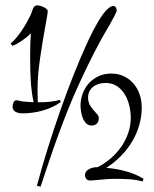

<svg xmlns="http://www.w3.org/2000/svg" viewBox="-20 -654 569 709"><path d="M204.1 -276.9Q189.9 -266.6 173.1 -258.8Q156.2 -251 137.9 -245.8Q119.6 -240.7 100.6 -238Q81.5 -235.4 64 -235.4Q57.1 -235.4 50.3 -236.6Q43.5 -237.8 38.1 -240.7Q32.7 -243.7 29.5 -248.5Q26.4 -253.4 26.4 -261.2Q26.4 -267.1 29.8 -275.4Q33.2 -283.7 41 -283.7Q43.9 -283.7 45.4 -283.2Q59.6 -279.3 74.5 -278.3Q89.4 -277.3 104 -276.4Q95.7 -317.4 93.5 -357.4Q91.3 -397.5 91.3 -438.5Q91.3 -461.9 91.8 -484.6Q92.3 -507.3 94.2 -530.8Q88.4 -524.9 79.8 -517.8Q71.3 -510.7 61.8 -504.2Q52.2 -497.6 42.5 -492.2Q32.7 -486.8 24.9 -484.9L19.5 -493.7Q30.3 -502.4 41 -515.4Q51.8 -528.3 61.5 -543Q71.3 -557.6 79.3 -572.3Q87.4 -586.9 93.3 -599.1Q95.7 -604 97.4 -610.1Q99.1 -616.2 101.6 -621.6Q104 -627 107.7 -630.6Q111.3 -634.3 117.2 -634.3Q121.1 -634.3 127.7 -632.6Q134.3 -630.9 140.6 -627.9Q147 -625 151.6 -621.1Q156.2 -617.2 156.2 -612.8Q156.2 -607.9 153.6 -591.8Q150.9 -575.7 146.5 -552.2Q142.1 -528.8 137.5 -500.2Q132.8 -471.7 128.4 -441.7Q124 -411.6 121.3 -382.1Q118.7 -352.5 118.7 -327.6Q118.7 -314.9 118.9 -302Q119.1 -289.1 119.6 -276.4H126Q145 -276.4 164.3 -278.3Q183.6 -280.3 201.7 -285.2ZM398.4 -631.8Q405.3 -631.8 408.2 -626Q411.1 -620.1 411.1 -616.2Q411.1 -611.8 403.3 -596.4Q395.5 -581.1 385 -562.7Q374.5 -544.4 364.3 -527.1Q354 -509.8 349.6 -501Q325.2 -455.6 304.7 -413.3Q284.2 -371.1 265.6 -330.1Q247.1 -289.1 230.5 -247.6Q213.9 -206.1 197.5 -161.6Q181.2 -117.2 164.6 -68.6Q147.9 -20 129.9 35.2L116.2 32.2Q134.8 -37.6 157.2 -109.1Q179.7 -180.7 203.6 -248.5Q227.5 -316.4 251.7 -377.4Q275.9 -438.5 298.3 -487.3Q302.2 -496.1 308.8 -510.3Q315.4 -524.4 323.7 -540.5Q332 -556.6 341.6 -572.8Q351.1 -588.9 360.8 -602.1Q370.6 -615.2 380.4 -623.5Q390.1 -631.8 398.4 -631.8ZM506.8 16.1Q481.4 9.3 455.1 7.8Q428.7 6.3 402.3 6.3Q392.1 6.3 378.2 7.3Q364.3 8.3 351.1 9.5Q337.9 10.7 327.1 11.7Q316.4 12.7 313 12.7Q304.2 12.7 299.1 6.8Q293.9 1 293.9 -6.8Q293.9 -14.6 298.1 -20.3Q302.2 -25.9 308.8 -29.5Q315.4 -33.2 323 -34.9Q330.6 -36.6 337.4 -36.6H340.3Q367.7 -50.3 390.1 -70.1Q412.6 -89.8 428.7 -113.5Q444.8 -137.2 453.9 -164.1Q462.9 -190.9 462.9 -219.7Q462.9 -239.3 458 -261.7Q453.1 -284.2 442.1 -303.2Q431.2 -322.3 413.3 -335Q395.5 -347.7 369.1 -347.7Q356 -347.7 344.2 -344Q332.5 -340.3 324 -333.5Q315.4 -326.7 310.3 -316.7Q305.2 -306.6 305.2 -294.4Q305.2 -275.4 314.2 -262Q323.2 -248.5 336.4 -234.9Q340.3 -231 342.5 -227.1Q344.7 -223.1 344.7 -217.8Q344.7 -204.1 337.2 -197.3Q329.6 -190.4 318.4 -190.4Q306.2 -190.4 298.1 -198.7Q290 -207 285.4 -218.8Q280.8 -230.5 279.1 -242.9Q277.3 -255.4 277.3 -263.7Q277.3 -284.7 284.4 -305.7Q291.5 -326.7 305.9 -343.8Q320.3 -360.8 341.6 -371.6Q362.8 -382.3 391.1 -382.3Q417 -382.3 437.7 -372.3Q458.5 -362.3 473.1 -345.2Q487.8 -328.1 495.6 -305.4Q503.4 -282.7 503.4 -257.3Q503.4 -223.6 494.1 -191.7Q484.9 -159.7 467.8 -131.1Q450.7 -102.5 426.5 -77.9Q402.3 -53.2 372.6 -34.2Q409.7 -31.2 445.1 -21.5Q480.5 -11.7 509.8 5.9Z"/></svg>

Font: Montez
Style: Regular
Weight: 400
Designer: Astigmatic (AOETI)
Foundry: Astigmatic (AOETI)
Version: Version 1.001